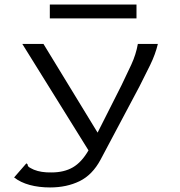

<svg xmlns="http://www.w3.org/2000/svg" viewBox="-20 -650 790 844"><path d="M200 174Q151 174 110.5 163Q70 152 42 130L89 76L96 68L101 72Q102 81 108 85Q114 89 129 96Q161 109 206 108Q262 108 300.5 85.5Q339 63 369 11L78 -457H171L409 -67L514 -275Q536 -320 557 -365.5Q578 -411 586 -457H674Q663 -411 640 -364Q617 -317 593 -270L422 52Q386 119 329.5 146.5Q273 174 200 174ZM199 -569V-630H580V-569Z"/></svg>

Font: Inconsolata ExtraExpanded
Style: Regular
Weight: 400
Width: 8
Monospace: yes
Designer: Raph Levien, Cyreal, Brenton Simpson
Foundry: Raph Levien, Cyreal, Google
Version: Version 3.000; ttfautohint (v1.8.2.53-6de2)